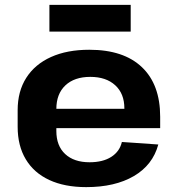

<svg xmlns="http://www.w3.org/2000/svg" viewBox="-20 -753 725 783"><path d="M331.4 10.1Q243.5 10.1 180.9 -19Q118.3 -48.1 85.2 -103.3Q52 -158.4 52 -236.1V-303.9Q52 -380.6 87.2 -435.7Q122.4 -490.9 188 -520.5Q253.6 -550.1 344.1 -550.1Q483.9 -550.1 558.5 -479.3Q633.2 -408.5 633.2 -276.9V-230.5H180.8V-309.4H508.5L487.2 -279.1V-311Q487.2 -371 450 -405.2Q412.7 -439.5 348.2 -439.5Q283.3 -439.5 246.5 -404.7Q209.8 -370 209.8 -308.5V-218.8Q209.8 -158.3 245.8 -124.8Q281.8 -91.3 345.3 -91.3Q399.7 -91.3 433.9 -113.3Q468.1 -135.3 477 -173.9L625.6 -163.7Q602.9 -80 526 -35Q449 10.1 331.4 10.1ZM513 -733.1V-624.1H181.5V-733.1Z"/></svg>

Font: Pathway Extreme 8pt Thin
Style: Regular
Weight: 100
Designer: Eduardo Rodriguez Tunni
Foundry: Eduardo Rodriguez Tunni
Version: Version 1.000